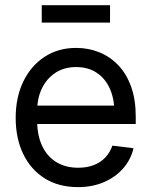

<svg xmlns="http://www.w3.org/2000/svg" viewBox="-20 -728 597 759"><path d="M288.6 11.7Q211.4 11.7 156.2 -23.2Q101.1 -58.1 71.5 -119.9Q42 -181.6 42 -262.2Q42 -343.3 72 -405.5Q102.1 -467.8 156 -503.2Q210 -538.6 280.8 -538.6Q330.1 -538.6 372.8 -521.2Q415.5 -503.9 448 -469.7Q480.5 -435.5 498.5 -384.8Q516.6 -334 516.6 -267.1V-237.8H92.8V-310.5H470.2L432.1 -284.7Q432.1 -337.9 414.1 -377.9Q396 -418 362.3 -440.4Q328.6 -462.9 280.8 -462.9Q233.4 -462.9 199 -440.2Q164.6 -417.5 145.8 -378.7Q127 -339.8 127 -291V-249.5Q127 -192.9 146.5 -151.4Q166 -109.9 202.4 -87.4Q238.8 -64.9 289.1 -64.9Q323.7 -64.9 350.8 -75.4Q377.9 -85.9 396.5 -105.7Q415 -125.5 424.3 -152.3L507.8 -142.1Q497.1 -96.7 466.6 -62Q436 -27.3 390.4 -7.8Q344.7 11.7 288.6 11.7ZM415 -707.5V-638.7H145V-707.5Z"/></svg>

Font: Inter 24pt
Style: Regular
Weight: 400
Designer: Rasmus Andersson
Foundry: rsms
Version: Version 4.001;git-66647c0bb